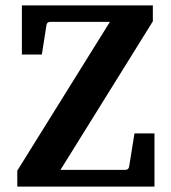

<svg xmlns="http://www.w3.org/2000/svg" viewBox="-20 -691 633 711"><path d="M552 0H44V-59L387 -610H166Q154 -610 152 -598L135 -489H61V-671H546V-612L204 -62H443Q456 -62 458 -73L478 -197H552Z"/></svg>

Font: Apparatus SIL
Style: Bold
Weight: 700
Version: Version 1.0